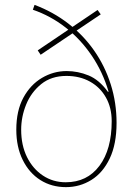

<svg xmlns="http://www.w3.org/2000/svg" viewBox="-20 -759 549 789"><path d="M251 10Q192 10 146 -19Q100 -48 73.5 -101.5Q47 -155 47 -226Q47 -304 76 -357.5Q105 -411 152.5 -439Q200 -467 254 -467Q300 -467 344 -449Q388 -431 424 -381L426 -383Q402 -464 356.5 -531Q311 -598 249.5 -646Q188 -694 115 -719L122 -739Q199 -710 261 -662Q323 -614 367 -551Q411 -488 435 -412.5Q459 -337 459 -254Q459 -167 431 -108Q403 -49 355.5 -19.5Q308 10 251 10ZM250 -10Q338 -10 388.5 -77.5Q439 -145 439 -261Q439 -316 415.5 -358Q392 -400 350 -423.5Q308 -447 253 -447Q191 -447 149.5 -413.5Q108 -380 87.5 -329.5Q67 -279 67 -226Q67 -162 91 -113.5Q115 -65 156.5 -37.5Q198 -10 250 -10ZM147 -534 135 -552 381 -718 394 -700Z"/></svg>

Font: Murecho Thin
Style: Regular
Weight: 100
Designer: Neil Summerour
Foundry: Positype
Version: Version 1.010